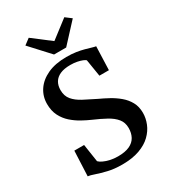

<svg xmlns="http://www.w3.org/2000/svg" viewBox="-234 -1085 1066 1208"><g transform="rotate(-30 299.0 -481.0)"><path d="M289 11Q231.5 11 186.5 0.2Q141.5 -10.5 110.2 -21.5Q79 -32.5 62.5 -34L70.5 -216H141.5L161 -87Q170.5 -77 189.5 -68Q208.5 -59 234.8 -53Q261 -47 291.5 -47Q343.5 -47 375.8 -62Q408 -77 423 -104.5Q438 -132 438 -169Q438 -208.5 415.8 -236Q393.5 -263.5 354.2 -285Q315 -306.5 264 -328.5Q234 -341.5 200 -360.2Q166 -379 136 -405.5Q106 -432 87.2 -469Q68.5 -506 68.5 -556Q68.5 -611 98.2 -655.2Q128 -699.5 184.2 -725.5Q240.5 -751.5 321.5 -751.5Q359.5 -751.5 390.8 -746.8Q422 -742 446.5 -735.2Q471 -728.5 489 -723Q507 -717.5 518 -716L512 -545.5H443L423 -669Q417.5 -674.5 402.2 -680.8Q387 -687 365.5 -691.2Q344 -695.5 318 -695.5Q272.5 -695.5 243.2 -682.5Q214 -669.5 199.8 -645.8Q185.5 -622 185.5 -589Q185.5 -546 208.8 -518.2Q232 -490.5 272 -469.2Q312 -448 361.5 -424Q395.5 -408.5 430.8 -389.2Q466 -370 496.2 -344.5Q526.5 -319 545 -285.2Q563.5 -251.5 563.5 -206Q563.5 -167.5 548 -129Q532.5 -90.5 500 -58.8Q467.5 -27 415 -8Q362.5 11 289 11ZM262.5 -803.5 134.5 -942.5 177 -974.5 306.5 -875.5 435.5 -974.5 478.5 -942 350.5 -803.5Z"/></g></svg>

Font: Merriweather SemiBold
Style: Regular
Weight: 600
Version: Version 2.100